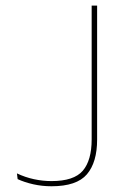

<svg xmlns="http://www.w3.org/2000/svg" viewBox="-20 -659 455 686"><path d="M164 6.5Q130.5 6.5 99.2 -0.5Q68 -7.5 43 -19L40.5 -39.5Q70 -25.5 101.2 -18.8Q132.5 -12 164 -12Q244 -12 275.8 -49Q307.5 -86 307.5 -161V-639H327V-160.5Q327 -79 290.5 -36.2Q254 6.5 164 6.5Z"/></svg>

Font: Anek Latin Medium Thin
Style: Regular
Weight: 250
Version: Version 1.003